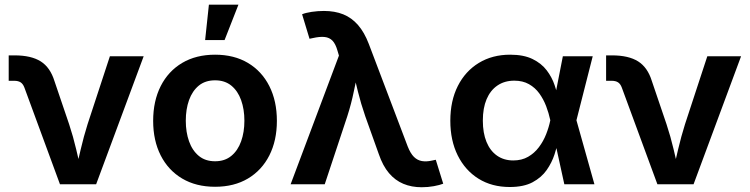

<svg xmlns="http://www.w3.org/2000/svg" viewBox="-20 -786 3198 819"><path d="M235.8 0 84 -412.6Q78.1 -428.2 67.9 -434.8Q57.6 -441.4 40.5 -441.4H17.1V-549.8H42.5Q112.8 -549.8 153.6 -524.2Q194.3 -498.5 212.4 -439.9L274.9 -255.9Q292.5 -202.6 304.9 -149.4Q317.4 -96.2 330.6 -40H298.8Q312 -96.2 324.5 -149.7Q336.9 -203.1 353.5 -255.9L448.7 -545.9H592.8L390.1 0Z M897.5 10.7Q816.4 10.7 757.1 -24.4Q697.8 -59.6 665.5 -123Q633.3 -186.5 633.3 -270.5Q633.3 -355 665.5 -418.7Q697.8 -482.4 757.1 -517.6Q816.4 -552.7 897.5 -552.7Q978.5 -552.7 1037.6 -517.6Q1096.7 -482.4 1128.9 -418.7Q1161.1 -355 1161.1 -270.5Q1161.1 -186.5 1128.9 -123Q1096.7 -59.6 1037.6 -24.4Q978.5 10.7 897.5 10.7ZM897.5 -98.1Q939 -98.1 966.8 -121.1Q994.6 -144 1008.5 -183.1Q1022.5 -222.2 1022.5 -271Q1022.5 -319.8 1008.5 -358.9Q994.6 -397.9 966.8 -420.7Q939 -443.4 897.5 -443.4Q855.5 -443.4 827.9 -420.7Q800.3 -397.9 786.4 -359.1Q772.5 -320.3 772.5 -271Q772.5 -222.2 786.4 -183.1Q800.3 -144 827.9 -121.1Q855.5 -98.1 897.5 -98.1ZM855 -615.2 871.1 -766.1H997.1L938 -615.2Z M1219.7 0 1425.8 -548.8 1419.9 -568.8Q1411.6 -598.6 1398.4 -612.3Q1385.3 -626 1364.7 -628.2Q1344.2 -630.4 1314 -623.5L1300.3 -620.6L1268.6 -725.1Q1283.2 -731.4 1309.3 -735.4Q1335.4 -739.3 1361.8 -739.3Q1408.2 -739.3 1444.1 -724.9Q1480 -710.4 1507.1 -679.4Q1534.2 -648.4 1553.2 -598.6L1719.2 -161.1Q1731 -131.3 1745.8 -116.7Q1760.7 -102.1 1780 -98.9Q1799.3 -95.7 1822.8 -101.1L1838.9 -104.5L1870.6 -2.4Q1856 3.4 1830.8 8.1Q1805.7 12.7 1778.8 12.7Q1735.4 12.7 1700.4 -2Q1665.5 -16.6 1639.2 -47.6Q1612.8 -78.6 1595.7 -128.9L1538.1 -290Q1519.5 -343.8 1506.6 -396Q1493.7 -448.2 1480 -505.9H1513.7Q1500 -449.2 1489.3 -396.2Q1478.5 -343.3 1461.4 -290L1365.2 0Z M2154.3 11.7Q2078.1 11.7 2021.2 -23.7Q1964.4 -59.1 1932.6 -122.8Q1900.9 -186.5 1900.9 -271Q1900.9 -356 1932.9 -419.2Q1964.8 -482.4 2022.5 -517.6Q2080.1 -552.7 2156.2 -552.7Q2213.9 -552.7 2251.7 -534.2Q2289.6 -515.6 2312 -486.1Q2334.5 -456.5 2345.9 -422.4Q2357.4 -388.2 2362.3 -357.4H2407.2L2438.5 -274.4L2515.6 0H2387.2L2327.1 -274.4Q2320.8 -303.7 2309.6 -333.3Q2298.3 -362.8 2280.5 -387.5Q2262.7 -412.1 2236.3 -427Q2210 -441.9 2173.8 -441.9Q2132.3 -441.9 2102.1 -421.4Q2071.8 -400.9 2055.7 -363Q2039.6 -325.2 2039.6 -271.5Q2039.6 -218.8 2055.2 -180.7Q2070.8 -142.6 2100.1 -122.1Q2129.4 -101.6 2169.4 -101.6Q2205.6 -101.6 2232.7 -117.2Q2259.8 -132.8 2278.8 -158.2Q2297.9 -183.6 2309.6 -213.4Q2321.3 -243.2 2327.1 -271.5L2380.9 -545.9H2508.3L2438.5 -271.5L2407.2 -193.4H2363.3Q2356.9 -163.1 2345.5 -127.7Q2334 -92.3 2311.8 -60.5Q2289.6 -28.8 2251.7 -8.5Q2213.9 11.7 2154.3 11.7Z M2784.2 0 2632.3 -412.6Q2626.5 -428.2 2616.2 -434.8Q2606 -441.4 2588.9 -441.4H2565.4V-549.8H2590.8Q2661.1 -549.8 2701.9 -524.2Q2742.7 -498.5 2760.7 -439.9L2823.2 -255.9Q2840.8 -202.6 2853.3 -149.4Q2865.7 -96.2 2878.9 -40H2847.2Q2860.4 -96.2 2872.8 -149.7Q2885.3 -203.1 2901.9 -255.9L2997.1 -545.9H3141.1L2938.5 0Z"/></svg>

Font: Inter
Style: 650
Weight: 650
Designer: Rasmus Andersson
Foundry: rsms
Version: Version 4.001;git-66647c0bb